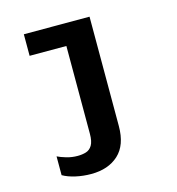

<svg xmlns="http://www.w3.org/2000/svg" viewBox="-104 -601 809 878"><g transform="rotate(-15 300.0 -162.5)"><path d="M221 186Q183 186 147.5 178Q112 170 88 156V67Q104 75 129.5 82.5Q155 90 182 90Q204 90 222 84.5Q240 79 251 61Q262 43 262 6V-409H88V-511H399V7Q399 97 350.5 141.5Q302 186 221 186Z"/></g></svg>

Font: Chivo Mono SemiBold
Style: Regular
Weight: 600
Monospace: yes
Designer: Hector Gatti
Foundry: Omnibus-Type
Version: Version 1.008